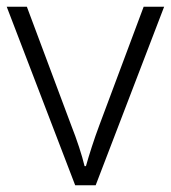

<svg xmlns="http://www.w3.org/2000/svg" viewBox="-20 -552 509 572"><path d="M204 0 0 -532H60L192 -179Q205 -146 215.5 -114Q226 -82 232 -57H236Q243 -82 253.5 -114.5Q264 -147 276 -179L408 -532H469L265 0Z"/></svg>

Font: BC Sans Light
Style: Regular
Weight: 300
Designer: Monotype Design Team
Foundry: Monotype Imaging Inc.
Version: Version 2.000;GOOG;noto-source:20170915:90ef993387c0